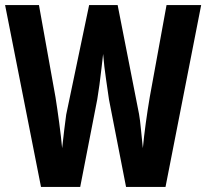

<svg xmlns="http://www.w3.org/2000/svg" viewBox="-32 -800 810 754"><path d="M758 -780 618 -66H463L396 -409Q392 -439 384.5 -488.5Q377 -538 373 -588Q370 -564 366.5 -531.5Q363 -499 358.5 -466.5Q354 -434 350 -410L283 -66H129L-12 -780H121L186 -418Q193 -374 200.5 -318Q208 -262 212 -218Q216 -253 220.5 -292Q225 -331 228 -350L318 -780H430L514 -352Q518 -330 521.5 -292.5Q525 -255 529 -218Q533 -262 540.5 -316.5Q548 -371 556 -418L622 -780Z"/></svg>

Font: Noto Sans Malayalam UI ExtraCondensed
Style: Bold
Weight: 700
Width: 2
Designer: Jelle Bosma - Monotype Design Team
Foundry: Monotype Imaging Inc.
Version: Version 2.104; ttfautohint (v1.8.4.7-5d5b)